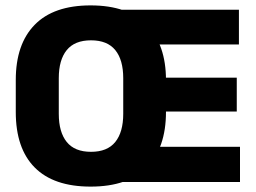

<svg xmlns="http://www.w3.org/2000/svg" viewBox="-20 -675 950 712"><path d="M316 17Q179 17 108.8 -53.8Q38.5 -124.5 38.5 -259.5V-378.5Q38.5 -511.5 108.8 -583.2Q179 -655 316 -655Q455 -655 525.2 -581.8Q595.5 -508.5 595.5 -378.5V-259.5Q595.5 -127.5 525.2 -55.2Q455 17 316 17ZM317.5 -112Q378 -112 407.5 -148.5Q437 -185 437 -253V-385Q437 -453 407.5 -489.2Q378 -525.5 317.5 -525.5Q257 -525.5 227.5 -489.2Q198 -453 198 -385V-253Q198 -185 227.5 -148.5Q257 -112 317.5 -112ZM410 0V-130.5H870V0ZM513 -261.5V-387H858V-261.5ZM410 -510V-639H866V-510Z"/></svg>

Font: Anek Odia
Style: Bold
Weight: 700
Designer: Yesha Goshar & Mahesh Sahu (Odia), Yesha Goshar (Latin)
Foundry: Ek Type
Version: Version 1.003